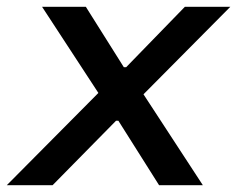

<svg xmlns="http://www.w3.org/2000/svg" viewBox="-58 -546 699 566"><path d="M-38 0 232 -272 66 -526H195L307 -348H314L487 -526H621L365 -268L540 0H411L291 -190H284L97 0Z"/></svg>

Font: Archivo SemiExpanded Medium
Style: Italic
Weight: 500
Width: 6
Italic angle: -10°
Designer: Hector Gatti
Foundry: Omnibus-Type
Version: Version 2.001